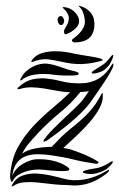

<svg xmlns="http://www.w3.org/2000/svg" viewBox="-20 -651 419 676"><path d="M377 -447Q372 -435 367.5 -427Q363 -419 351 -408Q346 -403 337.5 -399.5Q329 -396 321.5 -394Q314 -392 308.5 -392Q303 -392 303 -396Q303 -398 311.5 -403.5Q320 -409 323 -411Q335 -418 341.5 -422.5Q348 -427 352.5 -431.5Q357 -436 361.5 -441Q366 -446 373 -455Q378 -460 378.5 -456.5Q379 -453 377 -447ZM334 -436Q315 -431 299 -428.5Q283 -426 267 -425.5Q251 -425 233.5 -427Q216 -429 195 -434Q173 -439 150 -442Q127 -445 97 -434Q96 -434 93 -433Q90 -432 90 -433Q90 -435 92 -438Q94 -441 95 -443Q108 -458 128 -464Q148 -470 169.5 -470.5Q191 -471 210.5 -468Q230 -465 242 -462Q267 -457 291.5 -453.5Q316 -450 334 -445Q336 -444 340.5 -441.5Q345 -439 334 -436ZM257 -392Q257 -388 252.5 -387Q248 -386 247 -386Q241 -385 230 -385Q219 -385 208 -385Q197 -385 186 -386Q175 -387 169 -388Q134 -393 103.5 -388.5Q73 -384 56 -369Q51 -366 51 -369Q51 -371 52 -372Q52 -373 53 -374Q60 -389 71.5 -399.5Q83 -410 96 -416.5Q109 -423 122 -425.5Q135 -428 145 -427Q169 -424 194.5 -414.5Q220 -405 247 -399Q248 -399 252.5 -397Q257 -395 257 -392ZM377 -82Q378 -80 375.5 -76.5Q373 -73 371 -71Q359 -57 348 -51.5Q337 -46 321 -41Q313 -39 304.5 -38.5Q296 -38 288.5 -39Q281 -40 276 -41.5Q271 -43 272 -46Q273 -49 282 -51.5Q291 -54 296 -55Q306 -57 314 -58Q322 -59 332 -62Q352 -69 370 -81Q372 -83 374.5 -83Q377 -83 377 -82ZM360 -44Q334 -23 311.5 -13Q289 -3 268.5 0Q248 3 230 1.5Q212 0 197 0Q176 -1 153 -4Q130 -7 107 -9Q84 -11 63.5 -9Q43 -7 28 3Q23 6 22 5Q19 5 22 2Q22 1 23 -1Q36 -24 58.5 -32.5Q81 -41 106.5 -40Q132 -39 159 -33Q186 -27 208 -21Q236 -13 275.5 -19Q315 -25 360 -52Q366 -56 364 -51Q362 -46 360 -44ZM223 -53Q223 -51 218.5 -50Q214 -49 212 -49Q200 -48 175.5 -49.5Q151 -51 136 -53Q119 -55 102 -53.5Q85 -52 70 -47Q55 -42 44 -35Q33 -28 28 -19Q26 -16 24.5 -13Q23 -10 21 -11Q18 -13 16.5 -21Q15 -29 16 -38Q21 -92 43 -132.5Q65 -173 101 -211Q133 -244 165.5 -271Q198 -298 227 -326Q203 -327 180 -331.5Q157 -336 135 -339.5Q113 -343 92 -343.5Q71 -344 51 -338Q46 -336 42.5 -337.5Q39 -339 45 -344Q69 -366 94 -371.5Q119 -377 144 -374.5Q169 -372 194 -365.5Q219 -359 244 -358Q261 -357 278 -358.5Q295 -360 311.5 -366.5Q328 -373 343.5 -386Q359 -399 373 -422Q377 -428 378 -428Q379 -428 379 -424V-421Q378 -413 369 -397Q360 -381 347 -361.5Q334 -342 320.5 -322.5Q307 -303 297 -289Q285 -273 267 -255Q249 -237 228 -219.5Q207 -202 186 -186Q165 -170 148 -158Q146 -157 140.5 -154Q135 -151 133 -153Q132 -154 135 -159Q138 -164 140 -166Q145 -173 154.5 -183.5Q164 -194 175.5 -205Q187 -216 197.5 -226.5Q208 -237 216 -244Q232 -259 243 -269.5Q254 -280 262.5 -289Q271 -298 277.5 -307.5Q284 -317 293 -330Q288 -329 278 -328Q268 -327 263 -327Q232 -288 193.5 -256.5Q155 -225 119 -188Q104 -171 87 -152.5Q70 -134 58 -110Q75 -123 105 -128.5Q135 -134 162 -134Q179 -152 194.5 -167.5Q210 -183 230 -199Q264 -225 291 -253.5Q318 -282 336 -318Q340 -326 341 -323Q342 -320 342 -315Q343 -293 329.5 -268.5Q316 -244 295 -220Q274 -196 249 -172.5Q224 -149 203 -130Q208 -129 214 -128Q220 -127 225 -126Q251 -118 278 -106.5Q305 -95 322 -84Q329 -80 326 -77Q322 -73 314 -75Q272 -81 238.5 -89.5Q205 -98 162 -104Q136 -108 112.5 -108Q89 -108 70.5 -101Q52 -94 39.5 -77.5Q27 -61 23 -32Q34 -58 59 -73Q84 -88 104 -90Q135 -92 165 -85.5Q195 -79 218 -63Q219 -62 222.5 -58.5Q226 -55 223 -53ZM260 -503Q255 -502 245 -501.5Q235 -501 233 -509Q233 -512 241 -517.5Q249 -523 258 -532Q267 -541 274 -554Q281 -567 278 -586Q276 -597 272.5 -607Q269 -617 264 -622Q262 -625 259 -627.5Q256 -630 257 -631Q259 -631 261 -630Q263 -629 265 -629Q286 -622 297.5 -608.5Q309 -595 311 -581Q316 -553 304.5 -530.5Q293 -508 260 -503ZM218 -533Q207 -526 206 -536Q204 -543 209 -551Q214 -559 218 -567.5Q222 -576 222.5 -586.5Q223 -597 213 -611Q210 -615 204.5 -620Q199 -625 201 -625Q203 -627 209 -625.5Q215 -624 217 -624Q234 -619 245 -606.5Q256 -594 258 -583Q261 -566 247 -552Q233 -538 218 -533ZM183 -577Q182 -581 184 -587Q186 -593 192 -594Q197 -596 201 -590Q205 -584 206 -580Q206 -576 204 -570Q202 -564 197 -563Q191 -562 187.5 -567Q184 -572 183 -577Z"/></svg>

Font: Akronim
Style: Regular
Weight: 400
Designer: Grzegorz Klimczewski
Foundry: Fonty.PL
Version: Version 1.001